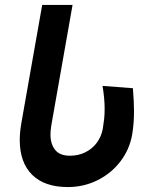

<svg xmlns="http://www.w3.org/2000/svg" viewBox="-20 -745 640 778"><path d="M60 -178Q60 -209.5 67 -249L151 -725H274L188 -237.5Q184.5 -215.5 184.5 -200.5Q184.5 -161 203.5 -137.5Q222.5 -114 263.5 -114Q297.5 -114 325.5 -127.8Q353.5 -141.5 372 -166.2Q390.5 -191 396.5 -223Q400 -246 402 -263Q404 -280 404 -304.5Q404 -346 395.5 -397L518.5 -387.5Q523 -333.5 523 -293.5Q523 -243 515.5 -199.5Q505 -139.5 468 -91Q431 -42.5 375.2 -14.8Q319.5 13 255 13Q160.5 13 110.2 -36.8Q60 -86.5 60 -178Z"/></svg>

Font: JuliaMono ExtraBold
Style: Italic
Weight: 800
Italic angle: -9°
Monospace: yes
Designer: cormullion
Foundry: corm
Version: Version 0.057; ttfautohint (v1.8.4)